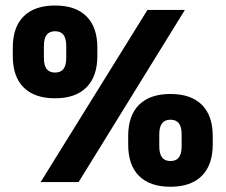

<svg xmlns="http://www.w3.org/2000/svg" viewBox="-20 -676 838 713"><path d="M131 0 527.5 -639H666.5L272 0ZM613 17.5Q537 17.5 496.5 -22.5Q456 -62.5 456 -139.5V-170.5Q456 -247 496.5 -287Q537 -327 613 -327Q689 -327 729.5 -287Q770 -247 770 -170.5V-139.5Q770 -63.5 729.5 -23Q689 17.5 613 17.5ZM613 -78Q634 -78 644.2 -91.5Q654.5 -105 654.5 -132V-177.5Q654.5 -204.5 644.2 -218Q634 -231.5 613 -231.5Q592 -231.5 581.8 -218Q571.5 -204.5 571.5 -177.5V-132Q571.5 -105 581.8 -91.5Q592 -78 613 -78ZM184.5 -311Q108.5 -311 68 -351Q27.5 -391 27.5 -468V-499Q27.5 -575.5 68 -615.5Q108.5 -655.5 184.5 -655.5Q260.5 -655.5 301 -615.5Q341.5 -575.5 341.5 -499V-468Q341.5 -392 301 -351.5Q260.5 -311 184.5 -311ZM184.5 -406.5Q205.5 -406.5 215.8 -420Q226 -433.5 226 -460.5V-506Q226 -533 215.8 -546.5Q205.5 -560 184.5 -560Q163.5 -560 153.2 -546.5Q143 -533 143 -506V-460.5Q143 -433.5 153.2 -420Q163.5 -406.5 184.5 -406.5Z"/></svg>

Font: Anek Telugu Medium ExtraBold
Style: Regular
Weight: 800
Version: Version 1.003